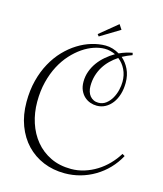

<svg xmlns="http://www.w3.org/2000/svg" viewBox="-131 -937 937 1103"><g transform="rotate(15 338.0 -386.0)"><path d="M560.1 -688Q544.9 -682.6 530.3 -676Q515.6 -669.4 502 -662.1Q529.3 -638.7 546.1 -604Q563 -569.3 563 -523.9Q563 -486.8 553.5 -455.6Q543.9 -424.3 526.9 -401.9Q509.8 -379.4 486.6 -366.7Q463.4 -354 436 -354Q416 -354 396.5 -360.8Q377 -367.7 361.6 -381.8Q346.2 -396 336.7 -417.2Q327.1 -438.5 327.1 -467.8Q327.1 -500.5 337.9 -530Q348.6 -559.6 366.9 -584.7Q385.3 -609.9 409.7 -630.6Q434.1 -651.4 460.9 -667Q446.8 -673.8 430.4 -678Q414.1 -682.1 397 -682.1Q367.2 -682.1 333.5 -670.9Q299.8 -659.7 266.8 -637.2Q233.9 -614.7 203.9 -581.8Q173.8 -548.8 150.6 -504.9Q127.4 -460.9 113.8 -406.7Q100.1 -352.5 100.1 -288.1Q100.1 -222.7 119.1 -164.1Q138.2 -105.5 174.8 -61Q211.4 -16.6 264.9 9.3Q318.4 35.2 387.2 35.2Q427.2 35.2 465.6 23.2Q503.9 11.2 538.1 -10Q572.3 -31.2 601.1 -60.8Q629.9 -90.3 650.9 -125L666 -116.2Q642.6 -72.8 609.6 -38.6Q576.7 -4.4 536.6 19.5Q496.6 43.5 451.2 56.2Q405.8 68.8 357.9 68.8Q289.1 68.8 231 44.7Q172.9 20.5 130.6 -23.9Q88.4 -68.4 64.7 -131.1Q41 -193.8 41 -271Q41 -340.8 56.2 -399.7Q71.3 -458.5 97.7 -506.3Q124 -554.2 158.9 -590.6Q193.8 -627 233.4 -651.6Q272.9 -676.3 314.9 -688.7Q356.9 -701.2 397 -701.2Q418.9 -701.2 440.2 -694.6Q461.4 -688 480 -676.8Q499.5 -686 519 -691.9Q538.6 -697.8 557.1 -701.2ZM543.9 -524.9Q543.9 -564.9 528.1 -597.4Q512.2 -629.9 484.9 -650.9Q460.9 -635.3 440.2 -615Q419.4 -594.7 404.3 -570.1Q389.2 -545.4 380.6 -516.4Q372.1 -487.3 372.1 -454.1Q372.1 -436.5 376.7 -421.6Q381.3 -406.7 390.1 -396Q398.9 -385.3 411.6 -379.2Q424.3 -373 439.9 -373Q466.3 -373 485.8 -388.2Q505.4 -403.3 518.3 -426Q531.2 -448.7 537.6 -475.3Q543.9 -502 543.9 -524.9ZM460.9 -812 344.2 -741.2 335 -752.9 441.9 -840.8Z"/></g></svg>

Font: Clicker Script
Style: Regular
Weight: 400
Designer: Astigmatic (AOETI)
Foundry: Astigmatic (AOETI)
Version: Version 1.000